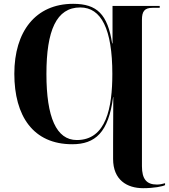

<svg xmlns="http://www.w3.org/2000/svg" viewBox="-20 -745 884 1005"><path d="M729 240C786 240 831 231 844 224V214C830 218 817 221 801 221C747 221 723 192 723 125V-641C723 -685 736 -704 778 -704H816V-714H569V-518H567C543 -670 488 -725 363 -725C166 -725 55 -580 55 -359C55 -137 154 10 358 10C478 10 548 -51 572 -237H573C572 -76 572 -41 572 0V87C572 197 645 240 729 240ZM382 -12C275 -12 223 -131 223 -358C223 -585 275 -706 400 -706C510 -706 568 -593 568 -358C568 -183 537 -12 382 -12Z"/></svg>

Font: Noto Serif Display
Style: Bold
Weight: 700
Designer: Monotype Design Team
Foundry: Monotype Imaging Inc.
Version: Version 2.009